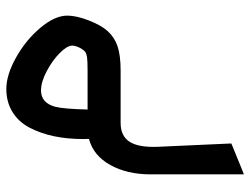

<svg xmlns="http://www.w3.org/2000/svg" viewBox="-113 -294 802 616"><g transform="rotate(-90 288.0 14.0)"><path d="M244.6 -106H249H319.3H368.7Q399.9 -106 411.9 -107.7Q423.8 -109.4 429.2 -113.3Q433.1 -116.2 437.7 -122.8Q442.4 -129.4 446 -138.4Q449.7 -147.5 449.7 -155.3Q449.7 -171.4 426 -195.1Q402.3 -218.8 367.7 -237.1Q333 -255.4 305.7 -255.4Q265.6 -255.4 253.4 -209.5Q246.6 -183.1 244.6 -106ZM369.1 0H201.7Q159.7 0 141.1 28.8Q122.6 57.6 125 119.1L135.7 355L129.4 357.9L50.3 390.1L36.6 395.5V380.9V95.7Q36.6 21 66.7 -33.2Q96.7 -87.4 150.4 -101.6Q149.9 -112.3 149.9 -119.6Q149.9 -170.4 158.9 -213.6Q168 -256.8 186.3 -292Q204.6 -327.1 236.6 -346.9Q268.6 -366.7 310.5 -366.7Q355.5 -366.7 411.1 -335.7Q466.8 -304.7 506.3 -258.1Q545.9 -211.4 545.9 -170.9Q545.9 -142.1 530.5 -102.3Q515.1 -62.5 496.1 -41.5Q476.1 -19.5 447.3 -9.8Q418.5 0 369.1 0Z"/></g></svg>

Font: Samim WOL
Style: Medium-WOL
Weight: 500
Foundry: DejaVu fonts team - Redesigned by Saber Rastikerdar
Version: Version 4.0.0